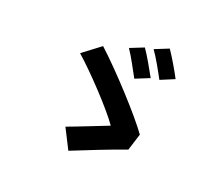

<svg xmlns="http://www.w3.org/2000/svg" viewBox="-119 -896 1194 1049"><g transform="rotate(20 478.0 -371.0)"><path d="M570 -687.1 489 -654.8C514.9 -617.9 551.8 -547.2 573.9 -507.1L657 -540.8C637.1 -576.7 595.9 -651.3 570 -687.1ZM699.9 -728 617.9 -695C644.9 -658 682.9 -588.8 704.9 -547.9L786.9 -582C767.8 -619 725.9 -691.1 699.9 -728ZM676.1 -132.1 707 -230.1C646 -316.1 470.9 -508.2 353 -616.1L247.9 -536.9C338.8 -457 491.8 -294 540.8 -221.9C486.9 -201 367.9 -153.1 310 -132.1L370 -13.8C441.1 -43 598 -105.1 676.1 -132.1Z"/></g></svg>

Font: Karasuma Gothic
Style: Bold
Weight: 700
Designer: Rasmus Andersson / Ryoko Nishizuka
Foundry: Genbu
Version: Version 1.00